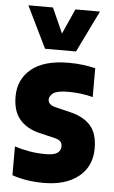

<svg xmlns="http://www.w3.org/2000/svg" viewBox="-57 -846 531 895"><g transform="rotate(5 209.0 -399.0)"><path d="M182.5 10.5Q142.5 10.5 105.5 5Q68.5 -0.5 34 -12.5V-147.5Q66.5 -136.5 103.2 -130.2Q140 -124 179 -124Q219 -124 234.5 -135.5Q250 -147 250 -166.5Q250 -181.5 242 -189.2Q234 -197 218 -201.5L142.5 -219.5Q82.5 -234 49.5 -272.5Q16.5 -311 16.5 -379.5Q16.5 -460 75.8 -508.8Q135 -557.5 250.5 -557.5Q286 -557.5 317 -553.5Q348 -549.5 375 -543V-408Q320.5 -422.5 260 -422.5Q207.5 -422.5 189.5 -409Q171.5 -395.5 171.5 -379Q171.5 -355 204 -346.5L279.5 -328Q340.5 -313 372.8 -276.2Q405 -239.5 405 -170Q405 -86 345 -37.8Q285 10.5 182.5 10.5ZM134 -613 39 -808H154L206.5 -690.5L259 -808H374L279 -613Z"/></g></svg>

Font: Encode Sans Condensed Condensed ExtraBold
Style: Regular
Weight: 800
Width: 3
Designer: Multiple Designers
Foundry: Impallari Type
Version: Version 3.000; ttfautohint (v1.8.3) -l 8 -r 50 -G 200 -x 14 